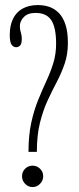

<svg xmlns="http://www.w3.org/2000/svg" viewBox="-20 -731 312 758"><path d="M92.5 -131.5Q92.5 -197 103.5 -247Q114.5 -297 130.8 -336.8Q147 -376.5 163.2 -411.5Q179.5 -446.5 190.5 -482Q201.5 -517.5 201.5 -559Q201.5 -621.5 182.8 -650.8Q164 -680 120 -680Q90 -680 74.2 -663.8Q58.5 -647.5 58.5 -628.5Q58.5 -617.5 60.5 -609.8Q62.5 -602 64.2 -594.8Q66 -587.5 66 -577Q66 -558.5 59.5 -551.5Q53 -544.5 43.5 -544.5Q33.5 -544.5 26 -554.2Q18.5 -564 18.5 -593Q18.5 -630.5 31.5 -657Q44.5 -683.5 69.5 -697.2Q94.5 -711 129.5 -711Q153.5 -711 174.8 -703.8Q196 -696.5 212.5 -679.5Q229 -662.5 238.5 -633.8Q248 -605 248 -561.5Q248 -517 235.5 -480.2Q223 -443.5 204.8 -408.8Q186.5 -374 168.2 -334.8Q150 -295.5 137.8 -246.5Q125.5 -197.5 125.5 -131.5ZM108.5 7.5Q91.5 7.5 79.2 -5.2Q67 -18 67 -35Q67 -53 79.2 -65Q91.5 -77 108.5 -77Q125.5 -77 138 -65Q150.5 -53 150.5 -35Q150.5 -18 138 -5.2Q125.5 7.5 108.5 7.5Z"/></svg>

Font: Imbue Thin 10pt ExtraLight
Style: Regular
Weight: 250
Version: Version 1.102